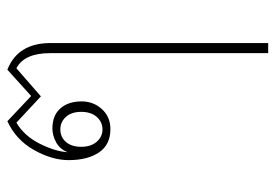

<svg xmlns="http://www.w3.org/2000/svg" viewBox="-136 -468 764 533"><g transform="rotate(-90 246.5 -202.0)"><path d="M365 -445Q365 -517 323 -539L245 -471L172 -539Q135 -517 113.5 -474Q92 -431 90 -397Q99 -419 118 -429Q137 -439 156 -439Q192 -439 211.5 -417Q231 -395 231 -358Q231 -325 209.5 -301.5Q188 -278 154 -278Q111 -278 89.5 -309.5Q68 -341 68 -394Q68 -440 96 -490Q124 -540 176 -564L246 -498L319 -564Q393 -535 393 -444V160H365ZM202 -359Q202 -386 188 -401.5Q174 -417 153 -417Q132 -417 118.5 -401.5Q105 -386 105 -359Q105 -332 119 -316Q133 -300 153 -300Q174 -300 188 -316Q202 -332 202 -359Z"/></g></svg>

Font: Trirong Thin
Style: Regular
Weight: 250
Designer: Katatrad Team
Foundry: CadsonDemak
Version: Version 1.001